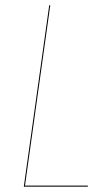

<svg xmlns="http://www.w3.org/2000/svg" viewBox="-20 -700 399 720"><path d="M168.5 -680.2 73.7 -3.9H309.6L309.1 0H69.3L164.6 -680.2Z"/></svg>

Font: Fira Sans Compressed Four
Style: Italic
Weight: 100
Width: 3
Italic angle: -8°
Designer: Carrois Corporate & Edenspiekermann AG
Foundry: Carrois Corporate GbR & Edenspiekermann AG
Version: Version 4.203;PS 004.203;hotconv 1.0.88;makeotf.lib2.5.64775